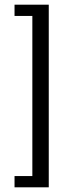

<svg xmlns="http://www.w3.org/2000/svg" viewBox="-20 -645 288 819"><path d="M188 -625V154H42V106H118V-577H42V-625Z"/></svg>

Font: Gupter
Style: Regular
Weight: 400
Designer: Octavio Pardo
Version: Version 1.000